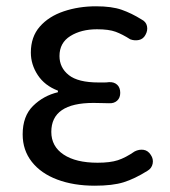

<svg xmlns="http://www.w3.org/2000/svg" viewBox="-20 -577 541 610"><path d="M281 13Q214 13 162 -6.5Q110 -26 81 -63Q52 -100 52 -150Q52 -208 85 -240.5Q118 -273 164 -284V-289Q122 -305 100 -338.5Q78 -372 78 -410Q78 -460 106.5 -492.5Q135 -525 182.5 -541Q230 -557 285 -557Q335 -557 366.5 -546Q398 -535 430 -515Q444 -508 447 -494Q450 -480 442 -466Q435 -453 421.5 -450Q408 -447 394 -452Q369 -468 347.5 -476Q326 -484 288 -484Q238 -484 203.5 -462.5Q169 -441 169 -399Q169 -362 198.5 -338.5Q228 -315 293 -315Q305 -315 312 -315Q319 -315 326 -316Q342 -317 352 -308Q362 -299 362 -282Q362 -266 352 -257Q342 -248 326 -249Q316 -249 303.5 -249.5Q291 -250 277 -250Q143 -250 143 -158Q143 -112 182 -86Q221 -60 290 -60Q330 -60 354.5 -68Q379 -76 408 -96Q422 -103 436 -101Q450 -99 459 -85Q468 -72 465 -57Q462 -42 448 -34Q408 -9 373 2Q338 13 281 13Z"/></svg>

Font: Chiron GoRound TC
Style: Regular
Weight: 400
Designer: Ryoko NISHIZUKA 西塚涼子 (kana, bopomofo & ideographs); Paul D. Hunt (Latin, Greek & Cyrillic); Sandoll Communications 산돌커뮤니
Foundry: Adobe
Version: Version 1.000;hotconv 1.1.1;makeotfexe 2.6.0